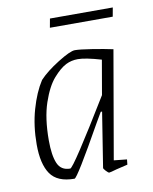

<svg xmlns="http://www.w3.org/2000/svg" viewBox="-71 -635 555 698"><g transform="rotate(-10 206.5 -285.5)"><path d="M300 -32 348 -27 346 -8 304 2Q280 9 276 9Q273 9 264.5 0Q256 -9 257 -12L289 -214H284L263 -178Q158 9 148 9Q85 9 59.5 -28Q34 -65 34 -137Q34 -206 51 -265.5Q68 -325 94 -365Q120 -393 166.5 -422Q213 -451 230 -451Q248 -451 292.5 -444Q337 -437 369 -430ZM299 -273 321 -400Q263 -417 235 -417Q211 -417 191 -407Q169 -396 143.5 -367Q118 -338 99 -282Q80 -226 80 -144Q80 -89 92.5 -59.5Q105 -30 139 -30Q151 -30 299 -273ZM161 -580H393L387 -547H155Z"/></g></svg>

Font: Grenze ExtraLight
Style: Italic
Weight: 275
Italic angle: -10°
Designer: Renata Polastri
Foundry: Omnibus-Type
Version: Version 1.002; ttfautohint (v1.8)